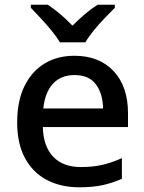

<svg xmlns="http://www.w3.org/2000/svg" viewBox="-20 -786 614 816"><path d="M296 -549Q402 -549 463 -483.5Q524 -418 524 -305V-246H162Q164 -164 206 -120Q248 -76 324 -76Q375 -76 415.5 -85.5Q456 -95 498 -114V-26Q457 -8 415.5 1Q374 10 317 10Q239 10 179.5 -21Q120 -52 86.5 -113.5Q53 -175 53 -266Q53 -356 83.5 -419Q114 -482 168.5 -515.5Q223 -549 296 -549ZM297 -467Q239 -467 205 -430Q171 -393 164 -325H418Q417 -388 387.5 -427.5Q358 -467 297 -467ZM235 -606Q221 -629 199 -656Q177 -683 153 -708.5Q129 -734 111 -753V-766H183Q236 -731 288 -677Q315 -704 341.5 -726.5Q368 -749 395 -766H468V-753Q449 -734 424.5 -708.5Q400 -683 378 -656Q356 -629 343 -606Z"/></svg>

Font: Noto Sans Thai Looped Medium
Style: Regular
Weight: 500
Designer: Sasikarn Vongin, Ben Mitchell
Foundry: The Fontpad Ltd
Version: Version 1.001; ttfautohint (v1.8.4.7-5d5b)